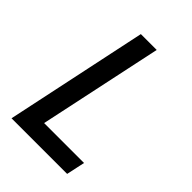

<svg xmlns="http://www.w3.org/2000/svg" viewBox="-209 -811 908 908"><g transform="rotate(45 245.0 -357.0)"><path d="M37 0H409L429 -93H162L294 -714H188Z"/></g></svg>

Font: Noto Sans Medium
Style: Italic
Weight: 500
Italic angle: -12°
Designer: Monotype Design Team
Foundry: Monotype Imaging Inc.
Version: Version 2.013